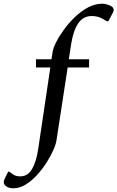

<svg xmlns="http://www.w3.org/2000/svg" viewBox="-145 -770 630 1030"><path d="M-73 240Q-97 240 -111 230Q-125 220 -125 207Q-125 199 -119 187L-101 151H-95L-73 167Q-60 176 -35 176Q4 176 27 136.5Q50 97 60 29L125 -408H48V-452H131L137 -490Q140 -512 156.5 -544.5Q173 -577 199 -612.5Q225 -648 258 -679.5Q291 -711 328 -730.5Q365 -750 403 -750Q414 -750 424 -747.5Q434 -745 442 -742Q456 -735 460.5 -729.5Q465 -724 465 -716Q465 -712 462.5 -706Q460 -700 457 -695L436 -656H428L406 -669Q380 -684 347 -684Q301 -684 274.5 -644.5Q248 -605 237 -535L224 -452H333V-408H218L158 -17Q155 4 140.5 36.5Q126 69 103.5 104Q81 139 52.5 170Q24 201 -8 220.5Q-40 240 -73 240Z"/></svg>

Font: Spectral Medium
Style: Italic
Weight: 500
Italic angle: -10°
Designer: Jean-Baptiste Levee
Foundry: Production Type
Version: Version 2.001